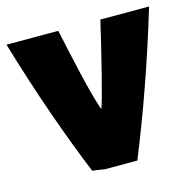

<svg xmlns="http://www.w3.org/2000/svg" viewBox="-97 -630 735 731"><g transform="rotate(-15 271.0 -264.5)"><path d="M275 -212C285 -230 335 -433 360 -542H552C490 -336 422 -146 357 13H229C215 10 195 8 181 6C117 -150 51 -336 -10 -542H194C218 -430 252 -273 275 -212Z"/></g></svg>

Font: Repo Black
Style: Regular
Weight: 900
Designer: Stefan Peev
Foundry: Context Ltd
Version: Version 1.502